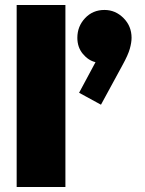

<svg xmlns="http://www.w3.org/2000/svg" viewBox="-20 -752 582 772"><path d="M47 0V-732H243V0ZM298 -379 364 -502Q335 -509 313 -535.5Q291 -562 291 -600Q291 -646 322 -679Q353 -712 400 -712Q444 -712 476.5 -679.5Q509 -647 509 -600Q509 -581 502 -556Q495 -531 473 -491L386 -331Z"/></svg>

Font: Outfit Black
Style: Regular
Weight: 900
Designer: Rodrigo Fuenzalida
Foundry: fragTYPE
Version: Version 1.100; ttfautohint (v1.8.4.7-5d5b)